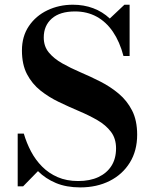

<svg xmlns="http://www.w3.org/2000/svg" viewBox="-20 -780 638 814"><path d="M320 14.5Q261.5 14.5 217.2 -4Q173 -22.5 141 -54.5L78 10H55V-213.5H81Q92.5 -174 111.5 -138Q130.5 -102 158.5 -73.8Q186.5 -45.5 224.5 -29Q262.5 -12.5 311.5 -12.5Q361 -12.5 397 -29.2Q433 -46 452.5 -76.8Q472 -107.5 472 -151Q472 -193 450.2 -221.5Q428.5 -250 393 -270.5Q357.5 -291 315 -309Q272.5 -327 229.8 -347.5Q187 -368 151.5 -396.2Q116 -424.5 94.5 -465.5Q73 -506.5 73 -566Q73 -626 102.5 -669.5Q132 -713 181.2 -736.5Q230.5 -760 289 -760Q335.5 -760 375 -745.2Q414.5 -730.5 445.5 -701.5L507.5 -760H529.5V-542.5H503.5Q487.5 -603 458.8 -645.2Q430 -687.5 389.5 -709.5Q349 -731.5 298 -731.5Q234 -731.5 199.8 -701.5Q165.5 -671.5 165.5 -621Q165.5 -583.5 187 -557.5Q208.5 -531.5 243.8 -511.5Q279 -491.5 321.2 -473.5Q363.5 -455.5 405.8 -434Q448 -412.5 483.2 -383Q518.5 -353.5 540 -311.5Q561.5 -269.5 561.5 -209Q561.5 -141 530.5 -90.8Q499.5 -40.5 445 -13Q390.5 14.5 320 14.5Z"/></svg>

Font: Bodoni Moda SC 9pt SemiBold
Style: Regular
Weight: 600
Designer: Owen Earl
Foundry: indestructible type
Version: Version 2.005